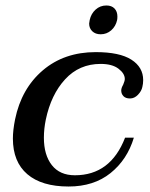

<svg xmlns="http://www.w3.org/2000/svg" viewBox="-20 -670 547 700"><path d="M305 -584Q305 -587 307 -597Q312 -620 328.5 -635Q345 -650 368 -650Q387 -650 397.5 -639Q408 -628 408 -610Q408 -602 407 -597Q402 -574 385.5 -559.5Q369 -545 347 -545Q328 -545 316.5 -556Q305 -567 305 -584ZM27 -165Q27 -195 35 -235Q58 -347 136 -413.5Q214 -480 329 -480Q416 -480 459 -452.5Q502 -425 502 -378Q502 -365 499 -353Q496 -338 483 -324.5Q470 -311 454 -311Q438 -311 430 -319.5Q422 -328 422 -340Q422 -349 429 -361Q435 -375 435 -382Q435 -402 412 -419.5Q389 -437 347 -437Q269 -437 217.5 -381Q166 -325 147 -234Q140 -200 140 -168Q140 -105 169 -68Q198 -31 253 -31Q383 -31 436 -168H468Q444 -88 383 -39Q322 10 230 10Q132 10 79.5 -35Q27 -80 27 -165Z"/></svg>

Font: Taviraj Medium
Style: Italic
Weight: 500
Italic angle: -12°
Designer: Katatrad Team
Foundry: CadsonDemak
Version: Version 1.001